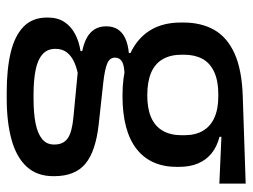

<svg xmlns="http://www.w3.org/2000/svg" viewBox="-108 -438 734 558"><g transform="rotate(90 259.0 -159.0)"><path d="M258.5 -148Q155.5 -148 100.5 -192Q45.5 -236 45.5 -317.5V-325.5Q45.5 -377 67 -414.8Q88.5 -452.5 135.8 -473.8Q183 -495 259.5 -497.5L513.5 -506V-429.5L377.5 -435.5V-430Q406.5 -422.5 425.8 -406.8Q445 -391 455 -367.5Q465 -344 465 -312V-306.5Q465 -229.5 412.8 -188.8Q360.5 -148 258.5 -148ZM254.5 110.5H267Q309.5 110.5 339 104.5Q368.5 98.5 384.2 85.5Q400 72.5 400 51V49.5Q400 24 382 11.2Q364 -1.5 319.5 -5.5L178.5 -19L203 -20Q179 -16 160.8 -7.8Q142.5 0.5 132.2 13.8Q122 27 122 46.5V47.5Q122 70.5 137.8 84.5Q153.5 98.5 183.2 104.5Q213 110.5 254.5 110.5ZM248.5 188.5Q181 188.5 132.2 176.8Q83.5 165 57.2 139.2Q31 113.5 31 71V69Q31 40.5 43.8 21Q56.5 1.5 78.8 -10.2Q101 -22 128.5 -26V-31Q92 -38.5 74.2 -55.8Q56.5 -73 56.5 -100.5V-101Q56.5 -120 65 -133.8Q73.5 -147.5 90.8 -155.8Q108 -164 134 -166.5V-177.5L237 -152.5L199.5 -154Q170 -153.5 158.8 -146.5Q147.5 -139.5 147.5 -126.5V-126Q147.5 -111 164.2 -103.8Q181 -96.5 221 -92L340 -79Q419 -70.5 455.5 -40.5Q492 -10.5 492 50.5V53Q492 100 464.8 130Q437.5 160 386.8 174.2Q336 188.5 265 188.5ZM257 -220Q295.5 -220 321.2 -231.2Q347 -242.5 360 -265Q373 -287.5 373 -320V-327.5Q373 -359.5 360.2 -381.5Q347.5 -403.5 322.2 -415Q297 -426.5 258.5 -426.5H256Q214.5 -426.5 188.5 -414.2Q162.5 -402 150.8 -379.8Q139 -357.5 139 -327V-320Q139 -287.5 152 -265Q165 -242.5 191.2 -231.2Q217.5 -220 257 -220Z"/></g></svg>

Font: Anek Odia Medium Medium
Style: Regular
Weight: 500
Version: Version 1.003